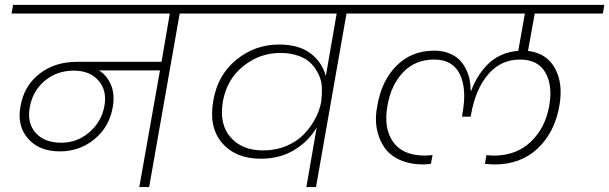

<svg xmlns="http://www.w3.org/2000/svg" viewBox="-20 -760 2475 780"><path d="M229 -180.2Q293.5 -180.2 342.5 -222.4Q391.6 -264.6 403.8 -327.1Q416 -391.1 380.6 -432.1Q345.2 -473.1 279.8 -473.1Q211.9 -473.1 162.6 -432.4Q113.3 -391.6 101.1 -325.2Q88.9 -261.2 124.5 -220.7Q160.2 -180.2 229 -180.2ZM26.9 -705.1 33.2 -740.2H867.2L860.8 -705.1H710L585.9 0H545.9L629.9 -474.1H381.8Q415 -453.6 431.2 -414.3Q447.3 -375 438 -324.2Q424.3 -244.6 364 -194.8Q303.7 -145 223.1 -145Q139.6 -145 94.2 -196.5Q48.8 -248 63 -327.1Q77.1 -410.6 139.6 -459.7Q202.1 -508.8 292 -508.8H636.2L669.9 -705.1Z M1049.3 -148.9Q1100.6 -148.9 1143.8 -167.2Q1187 -185.5 1215.1 -215.1Q1243.2 -244.6 1260.7 -277.8Q1278.3 -311 1284.7 -345.2Q1288.6 -374 1287.8 -402.1Q1287.1 -430.2 1275.1 -456.1Q1263.2 -481.9 1244.4 -501.7Q1225.6 -521.5 1192.9 -533.2Q1160.2 -544.9 1118.7 -544.9Q1035.2 -544.9 968.5 -491.5Q901.9 -438 885.7 -349.1Q869.6 -256.3 916.3 -202.6Q962.9 -148.9 1049.3 -148.9ZM1538.6 -705.1H1387.7L1263.7 0H1224.6L1266.6 -242.2Q1233.4 -185.5 1175 -150.4Q1116.7 -115.2 1039.6 -115.2Q937.5 -115.2 882.3 -179.2Q827.1 -243.2 846.7 -352.1Q864.3 -455.1 939.9 -517.1Q1015.6 -579.1 1113.8 -579.1Q1193.4 -579.1 1240.7 -543.7Q1288.1 -508.3 1303.7 -451.2L1347.7 -705.1H796.4L802.7 -740.2H1545.4Z M1986.3 -91.8Q1978.5 -91.8 1950.2 -94.2L1956.1 -129.9Q1975.6 -127.9 1986.3 -127.9Q2077.6 -127.9 2136.7 -184.3Q2195.8 -240.7 2211.4 -331.1Q2225.6 -412.6 2195.6 -465.3Q2165.5 -518.1 2092.3 -518.1Q2015.1 -518.1 1963.9 -458.7Q1912.6 -399.4 1894 -296.9L1892.1 -286.1H1857.4L1858.4 -296.9Q1877.4 -397.9 1848.4 -458Q1819.3 -518.1 1744.1 -518.1Q1667 -518.1 1617.7 -466.3Q1568.4 -414.6 1554.2 -331.1Q1537.6 -240.7 1576.4 -184.3Q1615.2 -127.9 1707 -127.9Q1714.8 -127.9 1737.3 -129.9L1730.5 -94.2Q1706.1 -91.8 1701.2 -91.8Q1646 -91.8 1604.7 -110.4Q1563.5 -128.9 1541.3 -161.4Q1519 -193.8 1510.7 -237.5Q1502.4 -281.2 1513.2 -332Q1530.8 -433.6 1591.8 -493.9Q1652.8 -554.2 1744.1 -554.2Q1776.9 -554.2 1802.7 -544.2Q1828.6 -534.2 1845 -518.3Q1861.3 -502.4 1872.3 -480.7Q1883.3 -459 1887.7 -436.8Q1892.1 -414.6 1892.1 -391.1H1894Q1904.8 -419.9 1920.2 -445.6Q1935.5 -471.2 1958.5 -495.6Q1981.4 -520 2014.2 -535.4Q2046.9 -550.8 2085.4 -553.2L2112.3 -705.1H1467.3L1473.1 -740.2H2435.1L2429.2 -705.1H2152.3L2125 -553.2Q2200.7 -544.4 2234.6 -482.4Q2268.6 -420.4 2252.4 -330.1Q2233.9 -223.1 2164.6 -157.2Q2095.2 -91.3 1986.3 -91.8Z"/></svg>

Font: SVN-Poppins ExtraLight
Style: Italic
Weight: 200
Italic angle: -10°
Designer: Ninad Kale (Devanagari), Jonny Pinhorn (Latin)
Foundry: Indian Type Foundry
Version: Version 3.002 2017